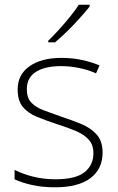

<svg xmlns="http://www.w3.org/2000/svg" viewBox="-20 -786 502 816"><path d="M416 -137Q416 -68 364.5 -29Q313 10 214 10Q159 10 115 0Q71 -10 42 -24V-64Q80 -45 124 -34.5Q168 -24 215 -24Q301 -24 339 -54Q377 -84 377 -135Q377 -170 357.5 -192Q338 -214 303 -229Q268 -244 223 -258Q175 -274 137 -289.5Q99 -305 77 -331.5Q55 -358 55 -406Q55 -469 105.5 -504.5Q156 -540 241 -540Q288 -540 329 -531Q370 -522 403 -508L388 -474Q359 -488 319 -496.5Q279 -505 240 -505Q171 -505 132.5 -480.5Q94 -456 94 -407Q94 -370 113 -350Q132 -330 165 -317.5Q198 -305 241 -290Q287 -275 326.5 -258.5Q366 -242 391 -214Q416 -186 416 -137ZM361 -758Q344 -737 319.5 -709.5Q295 -682 267 -654.5Q239 -627 214 -606H185V-613Q206 -633 231 -660.5Q256 -688 278.5 -716Q301 -744 315 -766H361Z"/></svg>

Font: Noto Sans Gujarati UI ExtraLight
Style: Regular
Weight: 200
Designer: Jelle Bosma - Monotype Design Team, Universal Thirst
Foundry: Monotype Imaging Inc.
Version: Version 2.106; ttfautohint (v1.8.4.7-5d5b)